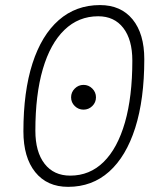

<svg xmlns="http://www.w3.org/2000/svg" viewBox="-20 -723 626 753"><path d="M247.1 9.8Q164.6 9.8 118.2 -47.9Q71.8 -105.5 71.8 -208Q71.8 -363.8 107.4 -474.4Q143.1 -585 210.4 -644Q277.8 -703.1 372.1 -703.1Q454.1 -703.1 500 -647Q545.9 -590.8 545.9 -490.7Q545.9 -333.5 510.3 -221.4Q474.6 -109.4 408 -49.8Q341.3 9.8 247.1 9.8ZM255.4 -34.2Q332 -34.2 386.5 -87.9Q440.9 -141.6 470 -242.7Q499 -343.8 499 -485.4Q499 -567.4 463.6 -613.3Q428.2 -659.2 365.2 -659.2Q288.1 -659.2 232.7 -605.7Q177.2 -552.2 147.9 -451.9Q118.7 -351.6 118.7 -210.4Q118.7 -127.4 154.8 -80.8Q190.9 -34.2 255.4 -34.2ZM307.6 -293Q287.6 -293 273.2 -307.1Q258.8 -321.3 258.8 -341.3Q258.8 -361.3 273.2 -375.7Q287.6 -390.1 307.6 -390.1Q327.6 -390.1 342 -375.7Q356.4 -361.3 356.4 -341.3Q356.4 -321.3 342 -307.1Q327.6 -293 307.6 -293Z"/></svg>

Font: CaskaydiaCove NF ExtraLight
Style: Italic
Weight: 200
Italic angle: -10°
Designer: Aaron Bell
Foundry: Saja Typeworks
Version: Version 2111.001; VTT 6.35;Nerd Fonts 3.2.1